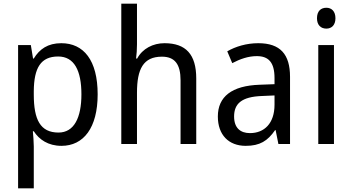

<svg xmlns="http://www.w3.org/2000/svg" viewBox="-20 -780 1907 1040"><path d="M312 -546C239 -546 194 -514 163 -463H159L147 -536H78V240H163V13C163 -11 160 -45 158 -69H163C192 -24 241 10 313 10C433 10 509 -88 509 -269C509 -454 433 -546 312 -546ZM295 -474C382 -474 421 -398 421 -269C421 -142 381 -62 297 -62C198 -62 163 -132 163 -268V-286C164 -413 201 -474 295 -474Z M722 -540V-760H637V0H722V-278C722 -406 756 -473 857 -473C927 -473 958 -432 958 -345V0H1043V-355C1043 -485 987 -546 871 -546C809 -546 752 -517 723 -463H717C720 -485 722 -513 722 -540Z M1379 -546C1315 -546 1256 -528 1211 -502L1238 -438C1280 -460 1324 -476 1371 -476C1434 -476 1467 -443 1467 -357V-324L1387 -321C1235 -316 1160 -256 1160 -149C1160 -49 1219 10 1311 10C1388 10 1430 -17 1470 -75H1473L1488 0H1551V-364C1551 -486 1498 -546 1379 -546ZM1399 -260 1467 -263V-213C1467 -111 1411 -59 1334 -59C1282 -59 1248 -87 1248 -149C1248 -218 1288 -256 1399 -260Z M1748 -738C1718 -738 1697 -720 1697 -681C1697 -644 1718 -625 1748 -625C1776 -625 1797 -644 1797 -681C1797 -719 1776 -738 1748 -738ZM1789 -536H1704V0H1789Z"/></svg>

Font: Noto Sans Malayalam SemiCondensed
Style: Regular
Weight: 400
Width: 4
Designer: Jelle Bosma - Monotype Design Team
Foundry: Monotype Imaging Inc.
Version: Version 2.104